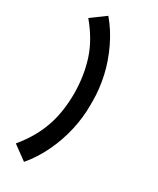

<svg xmlns="http://www.w3.org/2000/svg" viewBox="-258 -927 979 1193"><g transform="rotate(30 231.0 -330.0)"><path d="M141 194C179.5 149 212.5 97.5 240 40C295.5 -75.5 322 -200.5 322 -314V-330V-346C322 -402.5 315.5 -461.5 302 -522.5C288.5 -583 267.5 -642.5 240 -700C212.5 -757.5 179.5 -809 141 -854L40 -780C98 -710.5 139 -639.5 162.5 -567C186 -494.5 198.5 -415.5 199 -330C198 -163 160 -25 40 120Z"/></g></svg>

Font: Vela Sans ExtBd
Style: Regular
Weight: 800
Designer: Principal design: Mikhail Sharanda - project Manrope.
Design modification: Ravid Balaliev
Foundry: Mikhail Sharanda
Version: Version 1.001